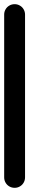

<svg xmlns="http://www.w3.org/2000/svg" viewBox="-20 -900 140 920"><path d="M0 -50.3H100V-830.3H0ZM50.3 -100Q36.3 -100 24.8 -93.3Q13.3 -86.7 6.7 -75.2Q0 -63.7 0 -50.3Q0 -36.3 6.7 -24.8Q13.3 -13.3 24.8 -6.7Q36.3 0 50.3 0Q63.7 0 75.2 -6.7Q86.7 -13.3 93.3 -24.8Q100 -36.3 100 -50.3Q100 -63.7 93.3 -75.2Q86.7 -86.7 75.2 -93.3Q63.7 -100 50.3 -100ZM50.3 -880Q36.3 -880 24.8 -873.3Q13.3 -866.7 6.7 -855.2Q0 -843.7 0 -830.3Q0 -816.3 6.7 -804.8Q13.3 -793.3 24.8 -786.7Q36.3 -780 50.3 -780Q63.7 -780 75.2 -786.7Q86.7 -793.3 93.3 -804.8Q100 -816.3 100 -830.3Q100 -843.7 93.3 -855.2Q86.7 -866.7 75.2 -873.3Q63.7 -880 50.3 -880Z"/></svg>

Font: Wavefont Thin
Style: Regular
Weight: 100
Monospace: yes
Version: Version 3.005;gftools[0.9.33]